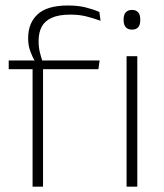

<svg xmlns="http://www.w3.org/2000/svg" viewBox="-20 -696 610 716"><path d="M233.5 -675.5Q270 -675.5 297.8 -668.8Q325.5 -662 350.5 -651.5L355 -618.5Q327.5 -628.5 301.2 -635Q275 -641.5 242 -641.5Q199.5 -641.5 173.2 -629.8Q147 -618 135.5 -596.2Q124 -574.5 124 -544V-541.5Q124 -519.5 128.8 -500.2Q133.5 -481 139 -465.5L110 -463.5V-469Q101 -483 93 -504.8Q85 -526.5 85 -552V-554.5Q85 -610 120.5 -642.8Q156 -675.5 233.5 -675.5ZM140.5 0H101.5V-455H140.5ZM347 -438H12.5V-470.5H116.5H131.5H351.5ZM492 0H452V-486.5H492ZM472 -585.5Q457 -585.5 449 -594.5Q441 -603.5 441 -620.5V-624.5Q441 -641 449 -650Q457 -659 472 -659Q487.5 -659 495.2 -650Q503 -641 503 -624.5V-620.5Q503 -603 495.2 -594.2Q487.5 -585.5 472 -585.5Z"/></svg>

Font: Anek Devanagari ExtraLight
Style: Regular
Weight: 250
Designer: Kailash Malviya (Devanagari) & Yesha Goshar (Latin)
Foundry: Ek Type
Version: Version 1.003